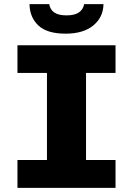

<svg xmlns="http://www.w3.org/2000/svg" viewBox="-20 -904 640 924"><path d="M64 0V-134H206V-553H64V-686H536V-553H394V-134H536V0ZM296 -742Q206 -742 164.5 -781.5Q123 -821 122 -884H217Q221 -858 241 -844Q261 -830 300 -830Q339 -830 359.5 -844Q380 -858 385 -884H478Q477 -821 429 -781.5Q381 -742 296 -742Z"/></svg>

Font: Chivo Mono ExtraBold
Style: Regular
Weight: 800
Monospace: yes
Designer: Hector Gatti
Foundry: Omnibus-Type
Version: Version 1.008